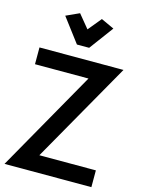

<svg xmlns="http://www.w3.org/2000/svg" viewBox="-138 -1029 813 1106"><g transform="rotate(15 268.0 -475.5)"><path d="M227 -772H300L406 -915L328 -951L263 -872L198 -951L119 -915ZM23 -700V-600H342L2 0H520V-100H183L524 -700Z"/></g></svg>

Font: Mint Spirit No2
Style: Bold
Weight: 700
Designer: HARENDAL Hirwen
Foundry: Arkandis Digital Foundry.
Version: Version 1.004;FFEdit